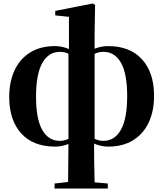

<svg xmlns="http://www.w3.org/2000/svg" viewBox="-20 -829 942 1108"><path d="M603 17.1Q581.1 17.1 561 12.2Q541 7.3 522.9 0Q522.9 56.6 523.4 92.8Q523.9 128.9 524.7 158.2Q525.4 187.5 525.9 223.1L602.1 230V258.8H294.9V230L373 221.2L375 2Q357.9 8.8 338.6 12.9Q319.3 17.1 298.8 17.1Q171.4 17.1 102.3 -59.3Q33.2 -135.7 33.2 -269Q33.2 -356.9 64 -423.1Q94.7 -489.3 153.8 -526.1Q212.9 -563 297.9 -563Q319.8 -563 339.8 -558.3Q359.9 -553.7 377.9 -545.9V-731.9L298.8 -740.2V-766.1L516.1 -809.1L528.8 -799.8L525.9 -639.2V-547.9Q543.5 -554.7 562.7 -558.8Q582 -563 603 -563Q730.5 -563 799.8 -486.3Q869.1 -409.7 869.1 -275.9Q869.1 -188.5 838.4 -122.6Q807.6 -56.6 748.3 -19.8Q689 17.1 603 17.1ZM375 -27.8V-519Q363.8 -524.4 352.1 -527.1Q340.3 -529.8 326.2 -529.8Q259.8 -529.8 223.9 -465.3Q188 -400.9 188 -271Q188 -142.1 223.9 -79.1Q259.8 -16.1 325.2 -16.1Q352.5 -16.1 375 -27.8ZM525.9 -518.1V-27.8Q537.1 -22.9 549.3 -19.5Q561.5 -16.1 576.2 -16.1Q642.1 -16.1 678 -80.6Q713.9 -145 713.9 -273.9Q713.9 -404.3 678 -467Q642.1 -529.8 577.1 -529.8Q548.3 -529.8 525.9 -518.1Z"/></svg>

Font: Source Han Serif TW Heavy
Style: Regular
Weight: 900
Designer: Ryoko NISHIZUKA Ë•øÂ°öÊ∂ºÂ≠ê (kana & ideographs); Frank Grie√ühammer (Latin, Greek & Cyrillic); Wenlong ZHANG Âº†ÊñáÈæô 
Foundry: Adobe
Version: Version 2.003;hotconv 1.1.1;makeotfexe 2.6.0